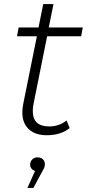

<svg xmlns="http://www.w3.org/2000/svg" viewBox="-20 -656 438 937"><path d="M144 -151Q140 -132 140 -114Q140 -39 220 -39Q268 -39 305 -68L320 -31Q277 4 208 4Q152 4 120.5 -25.5Q89 -55 89 -107Q89 -128 93 -147L160 -479H63L71 -522H168L191 -636H241L218 -522H384L376 -479H210ZM199 144Q199 154 196 162Q193 170 185 183L143 261H114L151 178Q140 175 133.5 166.5Q127 158 127 148Q127 133 137 122.5Q147 112 163 112Q180 112 189.5 121.5Q199 131 199 144Z"/></svg>

Font: Idrija
Style: Italic
Weight: 300
Italic angle: -11.3°
Designer: Julieta Ulanovsky
Foundry: Julieta Ulanovsky
Version: Version 7.200